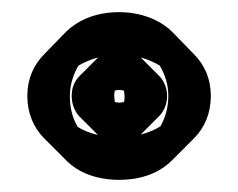

<svg xmlns="http://www.w3.org/2000/svg" viewBox="-20 -930 392 316"><path d="M98 -772C98 -759 103 -746 111 -738L146 -703L147 -702C155 -695 164 -691 176 -691C188 -691 198 -695 206 -703L242 -739C250 -747 255 -759 255 -772C255 -785 250 -797 242 -805L207 -840C199 -848 188 -852 176 -852C164 -852 154 -848 146 -840L111 -805L110 -804C102 -795 98 -785 98 -772ZM168 -772C168 -775 168 -777 169 -781C169 -781 174 -782 176 -782C179 -782 182 -781 184 -781C184 -779 185 -775 185 -772C185 -769 185 -765 184 -762C182 -762 179 -761 176 -761C174 -761 171 -762 169 -762C169 -764 168 -769 168 -772ZM95 -772C95 -791 101 -808 109 -822C128 -833 151 -840 176 -840C202 -840 225 -833 243 -822C252 -806 257 -791 257 -772C257 -753 252 -736 244 -722C226 -711 202 -704 176 -704C150 -704 126 -710 108 -721C99 -736 95 -753 95 -772ZM25 -772C25 -744 35 -720 53 -702L88 -667C108 -646 139 -634 176 -634C212 -634 242 -645 263 -666L264 -667L299 -702C317 -720 327 -744 327 -772C327 -800 317 -823 299 -841L264 -877C243 -898 211 -910 176 -910C141 -910 111 -899 89 -878L88 -877L53 -841C35 -823 25 -800 25 -772Z"/></svg>

Font: Hussar Press
Style: Bold
Weight: 700
Foundry: Cannot Into Space Fonts
Version: Version 1.43